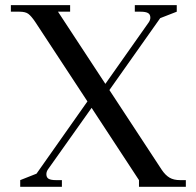

<svg xmlns="http://www.w3.org/2000/svg" viewBox="-20 -722 757 742"><path d="M22 -676.8V-702.1H251V-676.8H204.1L387.2 -397.9L555.2 -636.2Q561 -645 561 -653.8Q561 -666.5 552 -671.6Q543 -676.8 522.9 -676.8H501V-702.1H663.1V-676.8L599.1 -651.9L402.8 -374L605 -65.9Q619.1 -44.9 635.3 -35.4Q651.4 -25.9 675.8 -25.9H698.2V0H517.1V-25.9L334 -305.2L165 -66.9Q159.2 -58.1 159.2 -48.8Q159.2 -36.1 168 -31Q176.8 -25.9 196.8 -25.9H219.2V0H58.1V-25.9L121.1 -50.8L317.9 -330.1L116.2 -637.2Q100.6 -660.2 89.4 -668.5Q78.1 -676.8 55.2 -676.8Z"/></svg>

Font: Dihjauti S
Style: Bold
Weight: 700
Designer: T. Christopher White
Version: Version 3.0.0